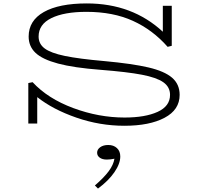

<svg xmlns="http://www.w3.org/2000/svg" viewBox="-20 -720 1176 1119"><path d="M1027 -167Q1027 -80 939 -33.5Q851 13 705 13Q562 13 425 -34.5Q288 -82 197 -154V0H145V-236L170 -241Q259 -145 407.5 -90Q556 -35 706 -35Q826 -35 898.5 -68Q971 -101 971 -167Q971 -213 932 -240.5Q893 -268 807 -284.5Q721 -301 567 -313Q410 -325 318.5 -349.5Q227 -374 187 -412Q147 -450 147 -507Q147 -600 235.5 -650Q324 -700 486 -700Q751 -700 929 -535V-686H981V-453L957 -447Q870 -546 754.5 -598.5Q639 -651 484 -651Q354 -651 279.5 -614.5Q205 -578 205 -507Q205 -464 240.5 -437.5Q276 -411 358 -394Q440 -377 588 -364Q751 -349 845 -327Q939 -305 983 -267Q1027 -229 1027 -167ZM551 379 533 361Q586 315 613.5 278Q641 241 647 205Q624 210 602 210Q577 210 561.5 199Q546 188 546 170Q546 151 564 138Q582 125 611 125Q642 125 661.5 143Q681 161 681 192Q681 234 646.5 284Q612 334 551 379Z"/></svg>

Font: BioRhyme Expanded Light
Style: Regular
Weight: 300
Width: 7
Designer: Aoife Mooney
Foundry: Aoife Mooney Type
Version: Version 1.001